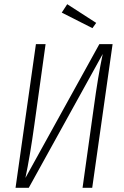

<svg xmlns="http://www.w3.org/2000/svg" viewBox="-20 -894 589 914"><path d="M419 0H373L426 -379Q447 -534 469 -637L117 0H54L151 -684H197L144 -303Q123 -151 101 -47L453 -684H516ZM300 -874 438 -785 420 -760 274 -834Z"/></svg>

Font: Fira Sans Extra Condensed ExtraLight
Style: Italic
Weight: 275
Width: 3
Italic angle: -8°
Designer: Carrois Corporate & Edenspiekermann AG
Foundry: Carrois Corporate GbR & Edenspiekermann AG
Version: Version 4.203